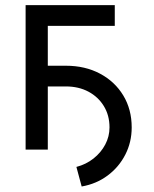

<svg xmlns="http://www.w3.org/2000/svg" viewBox="-20 -565 580 725"><path d="M110.8 -238.6V-316.8H228.7Q301.5 -316.8 357.6 -286.9Q413.7 -257.1 445.5 -204.5Q477.3 -152 477.3 -83.8Q477.3 -28.1 453.1 19Q429 66.1 386.4 97.8Q343.8 129.6 288.4 139.2L268.5 65.3Q305 55.8 333.3 33.4Q361.5 11 377.5 -19.4Q393.5 -49.7 393.5 -83.8Q393.5 -129.3 372.3 -164.1Q351.2 -198.9 314.1 -218.8Q277 -238.6 228.7 -238.6ZM413.4 -545.5V-467.3H160.5V0H76.7V-545.5Z"/></svg>

Font: DeltaSans
Style: Regular
Weight: 400
Designer: Rasmus Andersson
Foundry: rsms
Version: Version 3.012